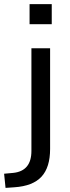

<svg xmlns="http://www.w3.org/2000/svg" viewBox="-71 -722 343 935"><path d="M73 -604V-702H181V-604ZM-44 193 -51 124 -7 120Q82 111 82 13V-487H173V3Q173 93 131 138.5Q89 184 -1 190Z"/></svg>

Font: Nunito Sans Medium
Style: Regular
Weight: 500
Designer: Vernon Adams
Foundry: Vernon Adams
Version: Version 3.101; ttfautohint (v1.8.4.7-5d5b);gftools[0.9.27]